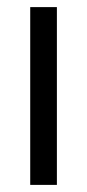

<svg xmlns="http://www.w3.org/2000/svg" viewBox="-20 -520 245 540"><path d="M65 -500H140V0H65Z"/></svg>

Font: Questrial
Style: Regular
Weight: 400
Designer: Joe Prince
Foundry: Joe Prince
Version: Version 1.002